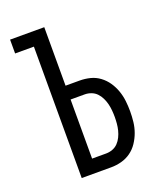

<svg xmlns="http://www.w3.org/2000/svg" viewBox="-136 -824 772 913"><g transform="rotate(-20 250.0 -367.5)"><path d="M119 0V-665H24V-735H197V-439H268Q295 -439 321 -432.5Q347 -426 368.5 -410Q390 -394 405 -372Q420 -350 429 -324.5Q438 -299 441 -272.5Q444 -246 444 -220Q444 -193 441 -166.5Q438 -140 429 -115Q420 -90 405 -67.5Q390 -45 368.5 -29.5Q347 -14 321 -7Q295 0 268 0ZM268 -70Q285 -70 301 -76Q317 -82 328.5 -94Q340 -106 347.5 -121.5Q355 -137 359 -153Q363 -169 364.5 -186Q366 -203 366 -220Q366 -236 364.5 -253Q363 -270 359 -286Q355 -302 347.5 -317.5Q340 -333 328.5 -345Q317 -357 301 -363Q285 -369 268 -369H197V-70Z"/></g></svg>

Font: Iosevka Term SS14
Style: Regular
Weight: 400
Monospace: yes
Designer: Belleve Invis
Foundry: Belleve Invis
Version: Version 24.1.1; ttfautohint (v1.8.4)